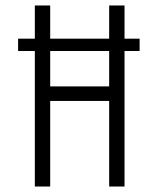

<svg xmlns="http://www.w3.org/2000/svg" viewBox="-20 -680 575 700"><path d="M46 -539H489V-494H46ZM378 0V-660H434V0ZM107 0V-660H163V0ZM140 -312V-365H405V-312Z"/></svg>

Font: Bricolage Grotesque 24pt Condensed ExtraLight
Style: Regular
Weight: 250
Width: 3
Designer: Mathieu Triay
Foundry: Atelier Triay
Version: Version 1.001;gftools[0.9.33.dev8+g029e19f]